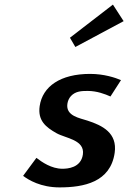

<svg xmlns="http://www.w3.org/2000/svg" viewBox="-20 -824 568 834"><path d="M283.8 -660.1 307.3 -619.9 517 -732.1 470.5 -804ZM371.5 -503C242.5 -503 164.7 -448.8 152.3 -363C143.3 -300.2 178.8 -271.6 225.9 -245.2C265.2 -223.2 349.2 -216.8 340 -153C331.6 -94.7 273.3 -91 251.1 -91C203.4 -91 162 -120 138.2 -138.3L80.4 -60.2C103.7 -42.3 157.3 -10 238.4 -10C344.1 -10 459.7 -32.5 478.1 -160C490.5 -246.6 424.9 -279.1 359.8 -300.1C326.9 -311.1 265.1 -319.8 272.7 -373C274.4 -384.3 278.8 -396.7 288.4 -407C308.3 -428.1 334.7 -429 360.8 -429C400.9 -429 436.1 -415.5 459.8 -404.9L505.6 -476C480.8 -486.6 431.8 -503 371.5 -503Z"/></svg>

Font: Hussar Ekologiczny
Style: Regular
Weight: 400
Foundry: Cannot Into Space Fonts
Version: Version 0.97